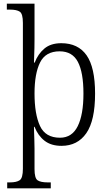

<svg xmlns="http://www.w3.org/2000/svg" viewBox="-20 -780 589 1040"><path d="M19 240V208H33Q70 208 87 196Q104 184 104 134V-656Q104 -705 87.5 -716.5Q71 -728 33 -728H17V-760H167V-568Q167 -546 166.5 -520.5Q166 -495 165 -473Q164 -451 164 -441H168Q186 -488 220.5 -517Q255 -546 312 -546Q403 -546 449 -480.5Q495 -415 495 -273Q495 -127 447.5 -58.5Q400 10 313 10Q257 10 221.5 -17.5Q186 -45 167 -93H164Q164 -87 164.5 -68Q165 -49 166 -24Q167 1 167 25V136Q167 185 183.5 196.5Q200 208 239 208H255V240ZM305 -34Q370 -34 401 -96.5Q432 -159 432 -273Q432 -387 402 -444.5Q372 -502 303 -502Q227 -502 197 -441.5Q167 -381 167 -274Q167 -162 196.5 -98Q226 -34 305 -34Z"/></svg>

Font: Noto Serif Tamil SemiCondensed Light
Style: Italic
Weight: 300
Width: 4
Italic angle: -12°
Designer: Indian Type Foundry, Tom Grace, and the Monotype Design Team
Foundry: Monotype Imaging Inc.
Version: Version 2.003; ttfautohint (v1.8.4.7-5d5b)